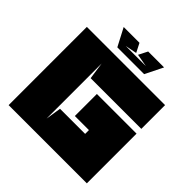

<svg xmlns="http://www.w3.org/2000/svg" viewBox="-205 -949 1109 1109"><g transform="rotate(45 350.0 -394.5)"><path d="M669 -445V-639H30V0H669V-406H345V-226H460V-195H255L240 -100V-550L255 -445ZM267 -720H431L353 -734L381 -789H511L457 -680H238L181 -789H310L338 -734Z"/></g></svg>

Font: Banana Brick
Style: Regular
Weight: 400
Designer: artmaker
Foundry: artmaker
Version: Version 4.000 2011 initial release